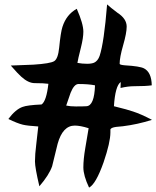

<svg xmlns="http://www.w3.org/2000/svg" viewBox="-20 -781 711 873"><path d="M529 -408Q504 -391 498 -298Q563 -282 585 -274Q622 -262 671 -236Q604 -215 539 -207Q523 -205 508 -204Q486 -201 482 -193Q482 -193 482 -179Q482 -134 451 -43Q416 56 385 72Q359 17 359 -20Q359 -57 368 -109Q375 -154 383 -198Q345 -210 320 -210Q265 -210 242 -127Q230 -76 217 -25Q203 15 159 66Q139 -19 139 -47Q139 -79 145 -126Q154 -204 154 -206Q105 -209 84 -214Q59 -220 18 -240Q51 -284 83 -295Q104 -303 169 -306Q191 -321 200 -400Q179 -403 138 -403Q109 -403 77 -432Q64 -443 29 -483Q81 -485 132 -487Q209 -492 226.5 -503Q244 -514 249 -564Q256 -635 264 -659Q282 -715 329 -741Q359 -673 359 -637Q359 -609 348 -565Q334 -510 332 -495Q354 -491 376 -491Q396 -491 408 -496Q425 -504 433 -527Q453 -587 467 -761Q482 -747 514 -723Q556 -696 556 -660Q556 -631 540 -575.5Q524 -520 524 -491Q524 -486 548 -484Q616 -480 635 -470Q669 -452 670 -393Q643 -389 590 -389Q562 -389 528 -381ZM281 -301Q299 -297 325 -297Q358 -297 373 -298Q409 -300 412 -393Q383 -399 337 -399Q317 -399 301 -359Q291 -330 281 -301Z"/></svg>

Font: Wortlaut AH
Style: SemiBold
Weight: 600
Designer: Andreas Höfeld
Foundry: Fontgrube AH
Version: Version 2.59